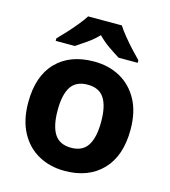

<svg xmlns="http://www.w3.org/2000/svg" viewBox="-114 -857 848 959"><g transform="rotate(15 309.5 -378.0)"><path d="M574 -274Q574 -138 502.5 -64Q431 10 308 10Q232 10 172.5 -23Q113 -56 79 -119.5Q45 -183 45 -274Q45 -410 116 -483Q187 -556 311 -556Q388 -556 447 -523Q506 -490 540 -427.5Q574 -365 574 -274ZM197 -274Q197 -193 223.5 -151.5Q250 -110 310 -110Q369 -110 395.5 -151.5Q422 -193 422 -274Q422 -355 395.5 -395.5Q369 -436 310 -436Q250 -436 223.5 -395.5Q197 -355 197 -274ZM397 -766Q411 -744 433.5 -716.5Q456 -689 480 -663Q504 -637 522 -619V-606H423Q397 -622 366 -643.5Q335 -665 309 -692Q283 -665 253 -644Q223 -623 197 -606H98V-619Q117 -638 140.5 -663.5Q164 -689 186.5 -716.5Q209 -744 223 -766Z"/></g></svg>

Font: Noto Sans Adlam
Style: Regular
Weight: 400
Designer: Mark Jamra, Neil Patel
Foundry: JamraPatel LLC
Version: Version 3.001